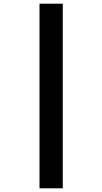

<svg xmlns="http://www.w3.org/2000/svg" viewBox="-20 -780 555 1040"><path d="M194 240H320V-760H194Z"/></svg>

Font: Noto Sans UI Black
Style: Italic
Weight: 900
Italic angle: -372°
Designer: Monotype Design Team
Foundry: Monotype Imaging Inc.
Version: Version 1.901